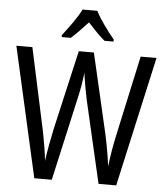

<svg xmlns="http://www.w3.org/2000/svg" viewBox="-61 -1090 905 1051"><g transform="rotate(5 391.0 -564.5)"><path d="M431 -1036H350C329 -993 285 -933 249 -887V-876H299C326 -899 358 -934 391 -969C423 -934 454 -901 484 -876H534V-887C499 -929 453 -991 431 -1036ZM776 -807H689L594 -370C582 -315 571 -254 564 -193C556 -255 545 -315 533 -370L432 -807H349L249 -370C237 -314 225 -250 217 -193C213 -238 202 -301 188 -370L94 -807H6L167 -93H263L366 -552C378 -602 386 -657 390 -692C397 -639 407 -586 414 -552L520 -93H617Z"/></g></svg>

Font: Noto Sans Kannada UI Condensed
Style: Regular
Weight: 400
Width: 3
Designer: Jelle Bosma - Monotype Design Team
Foundry: Monotype Imaging Inc.
Version: Version 2.005